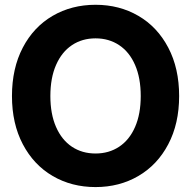

<svg xmlns="http://www.w3.org/2000/svg" viewBox="-20 -759 787 791"><path d="M29.3 -363.3Q29.3 -477.5 73.9 -562.8Q118.5 -648 196.8 -693.7Q275.2 -739.3 373.6 -739.3Q471.8 -739.3 550.1 -693.7Q628.5 -648 673.2 -562.8Q718 -477.5 718 -363.3Q718 -249.5 673.1 -164.5Q628.3 -79.5 550 -33.9Q471.8 11.7 373.6 11.7Q275.2 11.7 196.9 -34Q118.7 -79.8 74 -164.8Q29.3 -249.8 29.3 -363.3ZM559.8 -363.3Q559.8 -437.8 536.5 -491.3Q513.3 -544.8 471 -572.9Q428.8 -601 373.6 -601Q318.3 -601 276.3 -572.9Q234.3 -544.8 210.9 -491.3Q187.5 -437.8 187.5 -363.3Q187.5 -289.3 210.9 -235.9Q234.3 -182.5 276.3 -154.5Q318.3 -126.6 373.6 -126.6Q428.8 -126.6 471 -154.6Q513.3 -182.7 536.5 -236Q559.8 -289.3 559.8 -363.3Z"/></svg>

Font: Intratopia Thin
Style: Regular
Weight: 100
Designer: Rasmus Andersson
Foundry: rsms
Version: Version 3.000;Glyphs 3.2.3 (3260)